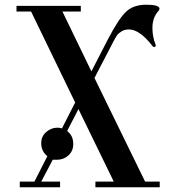

<svg xmlns="http://www.w3.org/2000/svg" viewBox="-20 -795 748 815"><path d="M155 -187Q155 -216 176 -234.5Q197 -253 224 -253Q234 -253 243 -250L299 -360L112 -746H50V-770H323V-746H245L368 -492L438 -628Q485 -718 516 -746Q547 -775 601 -775Q657 -775 657 -758Q657 -753 653 -749Q627 -721 627 -676Q627 -639 640 -607Q643 -599 637.5 -596Q632 -593 627 -600Q573 -670 527 -670Q509 -670 495.5 -661.5Q482 -653 476.5 -645Q471 -637 461 -618L381 -464L596 -24H658V0H385V-24H463L313 -332L265 -239Q291 -219 291 -184Q291 -154 270.5 -135.5Q250 -117 223 -117H204L155 -24H235V0H64V-24H126L181 -132Q155 -153 155 -187Z"/></svg>

Font: Ponomar Unicode TT
Style: Regular
Weight: 400
Designer: Vladislav V. Dorosh, Yuri A.W. Shardt, Nikita Simmons, Aleksandr Andreev
Foundry: Ponomar Project
Version: 1.1